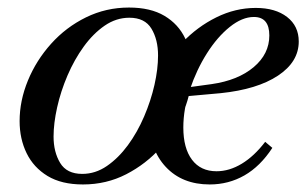

<svg xmlns="http://www.w3.org/2000/svg" viewBox="-20 -475 815 509"><path d="M200 14Q143 14 106 -8.5Q69 -31 50.5 -69Q32 -107 32 -154Q32 -208 54 -261.5Q76 -315 115.5 -359Q155 -403 208 -429Q261 -455 322 -455Q379 -455 416 -433Q453 -411 471 -373Q489 -335 489 -289Q489 -235 467.5 -181.5Q446 -128 406.5 -84Q367 -40 314.5 -13Q262 14 200 14ZM198 -14Q233 -14 263.5 -35Q294 -56 319 -90Q344 -124 362 -166Q380 -208 389.5 -250Q399 -292 399 -328Q399 -370 381.5 -399Q364 -428 323 -428Q288 -428 257.5 -407Q227 -386 202 -351.5Q177 -317 159 -275Q141 -233 131.5 -190.5Q122 -148 122 -113Q122 -72 139.5 -43Q157 -14 198 -14ZM536 14Q463 14 419.5 -32.5Q376 -79 376 -156Q376 -213 399.5 -266.5Q423 -320 463 -362Q503 -404 553.5 -429Q604 -454 658 -454Q710 -454 741 -430Q772 -406 772 -365Q772 -311 717 -274.5Q662 -238 565 -228L465 -219L468 -242L541 -252Q611 -262 652.5 -297Q694 -332 694 -381Q694 -430 653 -430Q622 -430 589 -403.5Q556 -377 528.5 -333.5Q501 -290 483.5 -238Q466 -186 466 -137Q466 -82 489 -51.5Q512 -21 554 -21Q588 -21 621 -41Q654 -61 683 -99L702 -83Q670 -34 628 -10Q586 14 536 14Z"/></svg>

Font: Baskervville Medium
Style: Italic
Weight: 500
Italic angle: -18°
Version: Version 1.100